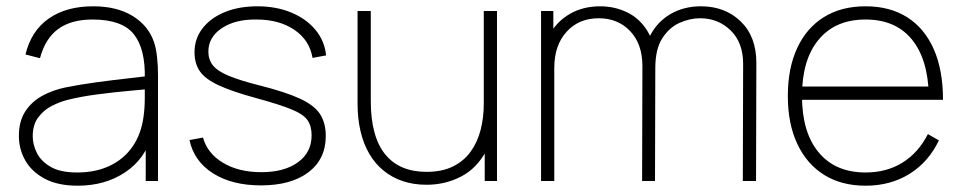

<svg xmlns="http://www.w3.org/2000/svg" viewBox="-20 -575 3056 610"><path d="M227 15Q164 15 122.5 -7Q81 -29 60.5 -65Q40 -101 40 -143Q40 -190.5 60.8 -221.8Q81.5 -253 115 -271Q148.5 -289 187 -297Q234 -306.5 287.8 -313.8Q341.5 -321 387 -326Q432.5 -331 455 -334L440 -324Q442.5 -419.5 405.2 -466.2Q368 -513 274 -513Q206 -513 164.8 -482.8Q123.5 -452.5 107 -390L61 -402Q79 -477 134.8 -516Q190.5 -555 276 -555Q351 -555 401 -524.5Q451 -494 469 -442Q476 -422 479 -393.5Q482 -365 482 -338V0H443V-148L463 -147Q441.5 -70 377.5 -27.5Q313.5 15 227 15ZM225 -27Q283.5 -27 328.2 -48Q373 -69 400.8 -108.8Q428.5 -148.5 436 -204Q440 -232 440 -264Q440 -296 440 -310L462 -293Q435.5 -290.5 388.8 -286.2Q342 -282 290 -275.2Q238 -268.5 196 -258Q171.5 -252 145.5 -239Q119.5 -226 101.8 -202.5Q84 -179 84 -142Q84 -116 97 -89.5Q110 -63 140.8 -45Q171.5 -27 225 -27Z M809 14Q717.5 14 657 -24.2Q596.5 -62.5 582 -130L625 -138Q638.5 -88 688.2 -58Q738 -28 810 -28Q883.5 -28 926.8 -59.5Q970 -91 970 -145Q970 -174.5 957 -193.2Q944 -212 906.2 -227.5Q868.5 -243 795 -263Q718 -284 675.2 -303.8Q632.5 -323.5 615.2 -348.2Q598 -373 598 -409Q598 -452 623.5 -485Q649 -518 694 -536.5Q739 -555 798 -555Q857.5 -555 905.2 -535.2Q953 -515.5 982.2 -480.2Q1011.5 -445 1016 -399L973 -391Q963.5 -447.5 915.2 -480.2Q867 -513 795 -513Q727.5 -514 684.8 -485.5Q642 -457 642 -411Q642 -385.5 656.5 -367.2Q671 -349 707 -334Q743 -319 807 -303Q888 -282.5 933.2 -261.5Q978.5 -240.5 996.8 -212.5Q1015 -184.5 1015 -143Q1015 -69.5 960 -27.8Q905 14 809 14Z M1335 12Q1294 12 1259.8 0.5Q1225.5 -11 1198.8 -32.8Q1172 -54.5 1153.5 -86Q1135 -117.5 1125.5 -157.8Q1116 -198 1116 -246V-540H1158V-254Q1158 -196.5 1169.8 -154Q1181.5 -111.5 1204.5 -83.8Q1227.5 -56 1260.2 -42.5Q1293 -29 1335 -29Q1384.5 -29 1419.2 -46.2Q1454 -63.5 1475.5 -93.5Q1497 -123.5 1507 -162.5Q1517 -201.5 1517 -245L1556 -246Q1556 -153.5 1525.5 -96.8Q1495 -40 1444.8 -14Q1394.5 12 1335 12ZM1520 0V-110H1517V-540H1559V0Z M2340 0 2341 -372Q2341 -439.5 2301.5 -478.2Q2262 -517 2204 -517Q2172 -517 2139.2 -502.5Q2106.5 -488 2084.2 -453.5Q2062 -419 2062 -359H2025Q2022.5 -418.5 2045.8 -462.5Q2069 -506.5 2111 -530.8Q2153 -555 2207 -555Q2283.5 -555 2333.2 -507Q2383 -459 2383 -375L2382 0ZM1699 0V-540H1738V-430H1741V0ZM2020 0 2021 -365Q2021 -435 1982.2 -476Q1943.5 -517 1882 -517Q1819 -517 1780 -474Q1741 -431 1741 -359L1704 -375Q1704 -427 1727.5 -467.8Q1751 -508.5 1792.2 -531.8Q1833.5 -555 1887 -555Q1932.5 -555 1972.5 -535.8Q2012.5 -516.5 2037.2 -476Q2062 -435.5 2062 -372L2061 0Z M2730 15Q2653.5 15 2598.2 -19.5Q2543 -54 2513 -118Q2483 -182 2483 -270Q2483 -358.5 2512.8 -422.5Q2542.5 -486.5 2597.8 -520.8Q2653 -555 2730 -555Q2807.5 -555 2862.5 -520Q2917.5 -485 2946.8 -418.5Q2976 -352 2976 -258H2931V-272Q2928 -388.5 2876.2 -450.8Q2824.5 -513 2730 -513Q2634 -513 2581 -449.2Q2528 -385.5 2528 -270Q2528 -154.5 2581 -90.8Q2634 -27 2730 -27Q2797 -27 2847.5 -58.5Q2898 -90 2928 -149L2963 -129Q2930 -60 2869.5 -22.5Q2809 15 2730 15ZM2510 -258V-300H2950V-258Z"/></svg>

Font: Manrope ExtraLight ExtraLight
Style: Regular
Weight: 250
Version: Version 4.501